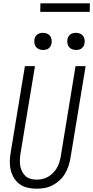

<svg xmlns="http://www.w3.org/2000/svg" viewBox="-20 -1136 565 1164"><path d="M202 8Q174 8 147.5 2Q121 -4 100 -19Q79 -34 65.5 -56Q52 -78 45.5 -103.5Q39 -129 39.5 -157Q40 -185 45 -213L131 -735H192L104 -204Q101 -185 100.5 -166Q100 -147 103 -129.5Q106 -112 114 -96Q122 -80 135 -68.5Q148 -57 165.5 -52Q183 -47 202 -47Q219 -47 237.5 -51Q256 -55 272 -64.5Q288 -74 301.5 -87.5Q315 -101 324.5 -117.5Q334 -134 339.5 -151.5Q345 -169 348 -186L438 -735H499L407 -177Q403 -153 395 -129Q387 -105 374 -83Q361 -61 341.5 -43Q322 -25 299 -13Q276 -1 251 3.5Q226 8 202 8ZM441 -833Q428 -833 417 -837.5Q406 -842 398.5 -851Q391 -860 389 -872.5Q387 -885 389 -898Q390 -906 395 -914.5Q400 -923 407.5 -928Q415 -933 423.5 -935Q432 -937 440 -937Q453 -937 464.5 -932.5Q476 -928 483 -919Q490 -910 492.5 -897.5Q495 -885 492 -872Q491 -864 486 -855.5Q481 -847 474 -842Q467 -837 458 -835Q449 -833 441 -833ZM241 -833Q228 -833 217 -837.5Q206 -842 198.5 -851Q191 -860 189 -872.5Q187 -885 189 -898Q190 -906 195 -914.5Q200 -923 207.5 -928Q215 -933 223.5 -935Q232 -937 240 -937Q253 -937 264.5 -932.5Q276 -928 283 -919Q290 -910 292.5 -897.5Q295 -885 292 -872Q291 -864 286 -855.5Q281 -847 274 -842Q267 -837 258 -835Q249 -833 241 -833ZM224 -1064 225 -1116H525L524 -1064Z"/></svg>

Font: Iosevka Term Curly Lt Obl
Style: Regular
Weight: 300
Italic angle: -9°
Designer: Belleve Invis
Foundry: Belleve Invis
Version: Version 32.3.0